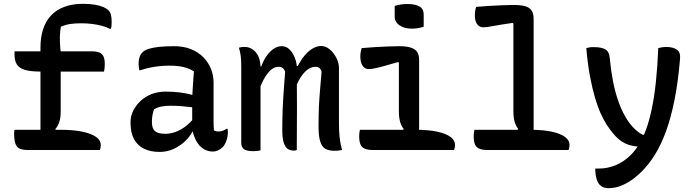

<svg xmlns="http://www.w3.org/2000/svg" viewBox="-20 -786 3640 1006"><path d="M415 -766Q450 -766 476.5 -761.5Q503 -757 520.5 -749.5Q538 -742 547 -733Q557 -724 561 -709Q565 -694 565 -675Q565 -665 564.5 -654.5Q564 -644 561 -635H555Q539 -644 515 -650.5Q491 -657 463 -660.5Q435 -664 405 -664Q372 -664 346.5 -660Q321 -656 299 -646Q296 -630 294.5 -609.5Q293 -589 294 -565Q295 -541 298 -514Q298 -476 298 -436.5Q298 -397 298 -358Q298 -319 298 -280Q298 -241 298 -201Q298 -169 290.5 -146.5Q283 -124 270 -110L282 -83H192Q192 -129 192 -174Q192 -219 192 -264.5Q192 -310 192 -355Q192 -400 192 -445Q192 -490 192 -536Q192 -591 206 -633.5Q220 -676 248 -705.5Q276 -735 318 -750.5Q360 -766 415 -766ZM56 -517H461Q488 -517 502.5 -510Q517 -503 523 -488.5Q529 -474 529 -451Q529 -440 528 -429.5Q527 -419 525 -411H193Q140 -411 110 -420Q80 -429 68 -449Q56 -469 56 -502Q56 -506 56 -510Q56 -514 56 -517ZM56 -106H295Q364 -106 411.5 -96Q459 -86 483.5 -68.5Q508 -51 508 -28Q508 -23 507.5 -18Q507 -13 506 -8.5Q505 -4 503 0H127Q97 0 81.5 -8Q66 -16 60 -35.5Q54 -55 54 -88Q54 -92 54.5 -95Q55 -98 55 -101Q55 -104 56 -106Z M1099 -353Q1099 -328 1099 -303Q1099 -278 1099 -253Q1099 -228 1099 -202.5Q1099 -177 1099 -152Q1099 -138 1099.5 -126.5Q1100 -115 1101 -103Q1106 -100 1112 -98.5Q1118 -97 1123 -97Q1135 -97 1146 -100.5Q1157 -104 1166 -111H1172Q1173 -106 1173.5 -102.5Q1174 -99 1174 -94Q1174 -71 1166.5 -49.5Q1159 -28 1147 -15Q1134 -3 1121.5 2.5Q1109 8 1095 8Q1071 8 1050.5 -3.5Q1030 -15 1016.5 -34.5Q1003 -54 995 -79Q987 -104 987 -130Q987 -158 987 -187.5Q987 -217 987 -240Q987 -274 988.5 -302Q990 -330 992 -357Q994 -384 996 -412Q979 -423 960 -429.5Q941 -436 918.5 -439Q896 -442 868 -442Q838 -442 812 -439Q786 -436 762.5 -431Q739 -426 716 -418H710Q709 -425 707.5 -434Q706 -443 706 -453Q706 -470 711 -486Q716 -502 727 -512Q737 -523 759 -530Q781 -537 814 -540.5Q847 -544 891 -544Q942 -544 980.5 -528.5Q1019 -513 1045.5 -486Q1072 -459 1085.5 -425Q1099 -391 1099 -353ZM776 -146Q776 -113 792 -99Q808 -85 847 -85Q872 -85 898 -94Q924 -103 951 -123Q978 -143 1003 -175L1008 -96H988Q974 -69 948.5 -45Q923 -21 889.5 -5.5Q856 10 816 10Q768 10 734 -7Q700 -24 682 -57.5Q664 -91 664 -141V-147Q664 -178 678 -206Q692 -234 716.5 -257Q741 -280 774.5 -293Q808 -306 847 -306Q888 -306 923.5 -301.5Q959 -297 985 -289.5Q1011 -282 1021 -273Q1027 -268 1031 -260.5Q1035 -253 1037 -241.5Q1039 -230 1039 -214Q1011 -221 983 -224.5Q955 -228 927.5 -230Q900 -232 874 -232Q845 -232 824 -227.5Q803 -223 787 -213Q782 -199 779 -183.5Q776 -168 776 -149Z M1772 0Q1766 1 1760 2Q1754 3 1747.5 3.5Q1741 4 1733 4Q1704 4 1685.5 -6Q1667 -16 1658 -44Q1649 -72 1649 -125Q1649 -151 1649.5 -177Q1650 -203 1651 -230Q1652 -257 1654.5 -285.5Q1657 -314 1659.5 -345.5Q1662 -377 1665 -411Q1661 -424 1653 -430Q1645 -436 1633 -436Q1611 -436 1591 -421Q1571 -406 1553.5 -378Q1536 -350 1523 -312V-441H1541Q1556 -471 1575.5 -494.5Q1595 -518 1617.5 -531.5Q1640 -545 1662 -545Q1682 -545 1698.5 -534Q1715 -523 1728 -506Q1741 -489 1748.5 -469Q1756 -449 1756 -430Q1756 -394 1756 -358Q1756 -322 1756 -286.5Q1756 -251 1756 -215.5Q1756 -180 1756 -144Q1756 -101 1759 -70Q1762 -39 1772 0ZM1535 0Q1533 1 1530.5 1.5Q1528 2 1525 2.5Q1522 3 1519 3Q1499 3 1486 -7Q1473 -17 1466 -40.5Q1459 -64 1459 -105Q1459 -132 1459.5 -158.5Q1460 -185 1461 -213Q1462 -241 1464 -271.5Q1466 -302 1468.5 -336Q1471 -370 1474 -410Q1471 -419 1466 -425Q1461 -431 1454.5 -433.5Q1448 -436 1439 -436Q1421 -436 1404 -423.5Q1387 -411 1369.5 -383Q1352 -355 1334 -307L1332 -438H1349Q1362 -473 1379 -496Q1396 -519 1415.5 -531.5Q1435 -544 1456 -544Q1476 -544 1490.5 -532.5Q1505 -521 1515 -503.5Q1525 -486 1530 -468Q1535 -450 1535 -435Q1535 -381 1535.5 -326.5Q1536 -272 1536 -217.5Q1536 -163 1535.5 -109Q1535 -55 1535 0ZM1345 2Q1341 3 1336.5 3.5Q1332 4 1328 4.5Q1324 5 1318.5 5.5Q1313 6 1308 6Q1293 6 1281 4Q1269 2 1261 -2.5Q1253 -7 1248.5 -16Q1244 -25 1244 -39Q1244 -106 1244 -172.5Q1244 -239 1244 -306Q1244 -373 1244 -439Q1244 -470 1241.5 -491Q1239 -512 1232 -536Q1236 -537 1240 -538Q1244 -539 1247.5 -539.5Q1251 -540 1255 -540Q1259 -540 1263 -540Q1279 -540 1293.5 -533Q1308 -526 1319.5 -513Q1331 -500 1338 -479.5Q1345 -459 1345 -431Q1345 -359 1345 -286.5Q1345 -214 1345 -142Q1345 -70 1345 2Z M2087 -95 2095 -111Q2082 -126 2076 -149Q2070 -172 2070 -203Q2070 -229 2070 -254Q2070 -279 2070 -305Q2070 -331 2070 -356Q2070 -381 2070 -406.5Q2070 -432 2070 -457L2066 -461Q2025 -449 1994.5 -440.5Q1964 -432 1944 -428Q1924 -424 1913 -424Q1900 -424 1890 -431Q1880 -438 1874 -453Q1868 -468 1868 -491Q1868 -502 1870 -513.5Q1872 -525 1875 -534Q1907 -537 1942.5 -539Q1978 -541 2011.5 -542.5Q2045 -544 2070 -544Q2106 -544 2129.5 -537.5Q2153 -531 2164.5 -515.5Q2176 -500 2176 -471Q2176 -432 2176 -393.5Q2176 -355 2176 -316Q2176 -277 2176 -238Q2176 -199 2176 -160Q2176 -121 2176 -82ZM1866 -106H2157Q2226 -106 2271.5 -96Q2317 -86 2340.5 -68.5Q2364 -51 2364 -28Q2364 -23 2363.5 -18.5Q2363 -14 2362 -9Q2361 -4 2359 0H1936Q1906 0 1890 -7.5Q1874 -15 1868 -31Q1862 -47 1862 -73Q1862 -80 1862.5 -85.5Q1863 -91 1864 -96Q1865 -101 1866 -106ZM2048 -755Q2054 -757 2062.5 -759Q2071 -761 2080 -762.5Q2089 -764 2098.5 -764.5Q2108 -765 2117 -765Q2154 -765 2177 -752.5Q2200 -740 2200 -710V-646Q2194 -644 2186.5 -642Q2179 -640 2171 -638.5Q2163 -637 2154.5 -636.5Q2146 -636 2137 -636Q2098 -636 2073 -653.5Q2048 -671 2048 -700Z M2466 -106H2757Q2826 -106 2871.5 -96Q2917 -86 2940.5 -68.5Q2964 -51 2964 -28Q2964 -23 2963.5 -18.5Q2963 -14 2962 -9Q2961 -4 2959 0H2536Q2506 0 2490 -7.5Q2474 -15 2468 -31Q2462 -47 2462 -73Q2462 -80 2462.5 -85.5Q2463 -91 2464 -96Q2465 -101 2466 -106ZM2475 -750Q2507 -753 2542 -755Q2577 -757 2610.5 -758.5Q2644 -760 2670 -760Q2707 -760 2730 -754Q2753 -748 2764.5 -732Q2776 -716 2776 -687Q2776 -612 2776 -536.5Q2776 -461 2776 -385Q2776 -309 2776 -233.5Q2776 -158 2776 -82H2681L2695 -111Q2682 -127 2676 -149.5Q2670 -172 2670 -203Q2670 -260 2670 -317.5Q2670 -375 2670 -432Q2670 -489 2670 -547Q2670 -605 2670 -662L2666 -666Q2604 -657 2566.5 -650Q2529 -643 2513 -643Q2500 -643 2490 -649.5Q2480 -656 2474 -670Q2468 -684 2468 -707Q2468 -718 2470 -730Q2472 -742 2475 -750Z M3470 -540Q3506 -540 3526.5 -526Q3547 -512 3543 -476Q3533 -357 3514.5 -264Q3496 -171 3470.5 -100.5Q3445 -30 3413 22Q3381 74 3343 112Q3315 140 3286 159.5Q3257 179 3228 189.5Q3199 200 3168 200Q3161 200 3154.5 199Q3148 198 3142.5 196Q3137 194 3132 190.5Q3127 187 3122 182Q3112 172 3105.5 150Q3099 128 3099 100V97H3105Q3109 97 3112.5 97Q3116 97 3120 97Q3163 97 3206 79.5Q3249 62 3286 25Q3308 3 3328.5 -30Q3349 -63 3365.5 -108.5Q3382 -154 3395 -215.5Q3408 -277 3416.5 -356Q3425 -435 3429 -534Q3435 -535 3440.5 -536.5Q3446 -538 3451 -538.5Q3456 -539 3460.5 -539.5Q3465 -540 3470 -540ZM3093 -539Q3131 -539 3151.5 -527.5Q3172 -516 3175 -481Q3181 -417 3191.5 -362.5Q3202 -308 3217.5 -262.5Q3233 -217 3252.5 -181.5Q3272 -146 3295.5 -120.5Q3319 -95 3347 -80H3380L3356 -17H3349Q3315 -17 3287.5 -23.5Q3260 -30 3237.5 -45Q3215 -60 3194 -85Q3176 -106 3159.5 -131.5Q3143 -157 3127 -192.5Q3111 -228 3097 -276Q3083 -324 3071 -387.5Q3059 -451 3052 -534Q3058 -535 3063 -536.5Q3068 -538 3073 -538.5Q3078 -539 3083 -539Q3088 -539 3093 -539Z"/></svg>

Font: Recursive Monospace Casual Medium
Style: Regular
Weight: 500
Version: Version 1.047